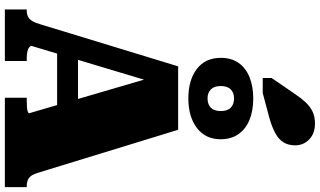

<svg xmlns="http://www.w3.org/2000/svg" viewBox="-283 -1033 1316 790"><g transform="rotate(90 375.0 -638.0)"><path d="M171 -301H438L442 -215H169ZM288 -640 319 -610 169 -110Q169 -105 175 -100Q181 -95 192.5 -92.5Q204 -90 221 -90H231V0H19V-90H25Q44 -90 57 -101Q70 -112 79 -143L253 -713H514L691 -136Q699 -109 712 -99.5Q725 -90 746 -90H750V0H382V-90H394Q411 -90 422.5 -91Q434 -92 440 -94.5Q446 -97 446 -100ZM334 -888Q334 -862 347.5 -848Q361 -834 385 -834Q410 -834 423.5 -848Q437 -862 437 -888Q437 -916 423 -929.5Q409 -943 385 -943Q362 -943 348 -929.5Q334 -916 334 -888ZM553 -888Q553 -826 507 -790.5Q461 -755 385 -755Q309 -755 263.5 -790Q218 -825 218 -889Q218 -931 238.5 -961Q259 -991 297 -1006.5Q335 -1022 385 -1022Q436 -1022 473.5 -1006.5Q511 -991 532 -961Q553 -931 553 -888ZM365 -1191 301 -1098V-1061H363L464 -1088Q503 -1099 528.5 -1113Q554 -1127 566 -1147Q578 -1167 578 -1194Q578 -1229 553.5 -1252.5Q529 -1276 488 -1276Q459 -1276 438 -1265.5Q417 -1255 399.5 -1236Q382 -1217 365 -1191Z"/></g></svg>

Font: Roboto Serif Black
Style: Regular
Weight: 900
Designer: Greg Gazdowicz
Foundry: Commercial Type
Version: Version 1.008